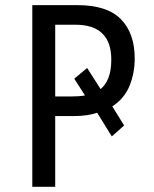

<svg xmlns="http://www.w3.org/2000/svg" viewBox="-20 -717 593 737"><path d="M497.1 -492.2Q497.1 -436.5 477.3 -387.7Q457.5 -338.9 411.1 -308.6L456.5 -235.4L409.2 -193.4L353 -284.2Q315.4 -271.5 264.2 -271.5H191.9V0H104V-697.3H277.3Q390.6 -697.3 443.8 -643.6Q497.1 -589.8 497.1 -492.2ZM191.9 -346.7H253.4Q284.2 -346.7 306.2 -350.6L265.1 -415L314.5 -456.1L366.2 -375Q385.7 -391.1 396.5 -418.9Q407.2 -446.8 407.2 -488.3Q407.2 -622.1 269 -622.1H191.9Z"/></svg>

Font: Lunasima
Style: Regular
Weight: 400
Designer: The DocRepair Project, Monotype Design Team
Foundry: Google
Version: Version 2.009